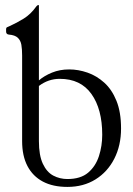

<svg xmlns="http://www.w3.org/2000/svg" viewBox="-20 -724 522 755"><path d="M245 11Q188 11 148.5 -10Q109 -31 88 -71Q67 -111 67 -169V-506Q67 -531 64 -548Q61 -565 50 -575.5Q39 -586 15 -588Q4 -589 4 -600V-610Q4 -615 8 -617Q12 -619 17 -621Q46 -634 73.5 -651Q101 -668 123 -699Q127 -704 130 -704H131Q133 -704 133 -703V-408Q154 -426 184.5 -438.5Q215 -451 252 -451Q288 -451 324 -438.5Q360 -426 390 -399Q420 -372 438 -327.5Q456 -283 456 -219Q456 -152 429.5 -100Q403 -48 355.5 -18.5Q308 11 245 11ZM245 -20Q297 -20 326.5 -45Q356 -70 369 -110Q382 -150 382 -194Q382 -295 339.5 -354.5Q297 -414 215 -414Q170 -414 133 -386V-169Q133 -113 148.5 -80Q164 -47 189.5 -33.5Q215 -20 245 -20Z"/></svg>

Font: Young Serif Light
Style: Regular
Weight: 300
Designer: Bastien Sozeau
Foundry: NBR — Bastien Sozeau
Version: Version 5.001